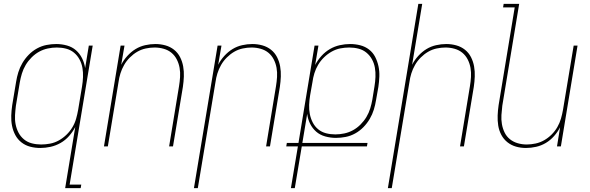

<svg xmlns="http://www.w3.org/2000/svg" viewBox="-20 -755 3040 990"><path d="M192 -10Q215 -10 238.5 -14.5Q262 -19 283.5 -31Q305 -43 323 -60.5Q341 -78 353.5 -99Q366 -120 372.5 -143Q379 -166 383 -189L403 -309Q407 -333 408 -357.5Q409 -382 405 -405Q401 -428 390 -448.5Q379 -469 361.5 -483.5Q344 -498 321 -504Q298 -510 273 -510Q250 -510 226.5 -505Q203 -500 182 -488.5Q161 -477 143 -459Q125 -441 112.5 -420Q100 -399 93 -376Q86 -353 82 -330L62 -210Q59 -186 57.5 -161.5Q56 -137 60.5 -114Q65 -91 75.5 -71Q86 -51 103.5 -36.5Q121 -22 144 -16Q167 -10 192 -10ZM316 215 368 -100Q355 -75 336 -53.5Q317 -32 292.5 -18Q268 -4 241 2Q214 8 188 8Q161 8 136 1.5Q111 -5 91 -20.5Q71 -36 59 -58.5Q47 -81 42 -106.5Q37 -132 38 -159Q39 -186 43 -213L63 -333Q67 -358 74.5 -382.5Q82 -407 95.5 -430Q109 -453 128 -472.5Q147 -492 170.5 -505Q194 -518 219.5 -523Q245 -528 270 -528Q298 -528 325 -520.5Q352 -513 371.5 -496Q391 -479 403 -455Q415 -431 419 -404L438 -520H458L339 197H399L396 215Z M516 0 602 -520H622L605 -421Q617 -445 636.5 -466.5Q656 -488 679 -502Q702 -516 728.5 -522Q755 -528 781 -528Q808 -528 833 -521Q858 -514 877.5 -498.5Q897 -483 908.5 -460.5Q920 -438 924.5 -412.5Q929 -387 928 -360.5Q927 -334 923 -307L872 0H852L903 -310Q907 -334 908.5 -358Q910 -382 906 -405Q902 -428 891.5 -448.5Q881 -469 864 -483Q847 -497 824 -503.5Q801 -510 777 -510Q755 -510 731.5 -505Q708 -500 687.5 -488Q667 -476 649.5 -458.5Q632 -441 620 -420Q608 -399 601 -376.5Q594 -354 591 -331L536 0Z M980 215 1102 -520H1122L1105 -421Q1117 -445 1136.5 -466.5Q1156 -488 1179 -502Q1202 -516 1228.5 -522Q1255 -528 1281 -528Q1308 -528 1333 -521Q1358 -514 1377.5 -498.5Q1397 -483 1408.5 -460.5Q1420 -438 1424.5 -412.5Q1429 -387 1428 -360.5Q1427 -334 1423 -307L1372 0H1352L1403 -310Q1407 -334 1408.5 -358Q1410 -382 1406 -405Q1402 -428 1391.5 -448.5Q1381 -469 1364 -483Q1347 -497 1324 -503.5Q1301 -510 1277 -510Q1255 -510 1231.5 -505Q1208 -500 1187.5 -488Q1167 -476 1149.5 -458.5Q1132 -441 1120 -420Q1108 -399 1101 -376.5Q1094 -354 1091 -331L1000 215Z M1480 215 1516 0H1456L1459 -18H1519L1602 -520H1622L1605 -420Q1618 -445 1637.5 -466.5Q1657 -488 1681 -502Q1705 -516 1732 -522Q1759 -528 1785 -528Q1812 -528 1837.5 -521.5Q1863 -515 1883 -499.5Q1903 -484 1914.5 -461.5Q1926 -439 1931.5 -413.5Q1937 -388 1936 -361Q1935 -334 1931 -307L1919 -239Q1915 -214 1907.5 -189.5Q1900 -165 1886.5 -142Q1873 -119 1854 -99.5Q1835 -80 1811.5 -67Q1788 -54 1762.5 -49Q1737 -44 1712 -44Q1684 -44 1657 -51.5Q1630 -59 1610.5 -76Q1591 -93 1579 -117Q1567 -141 1564 -168L1539 -18H1875L1872 0H1536L1500 215ZM1709 -62Q1732 -62 1755.5 -67Q1779 -72 1800 -83.5Q1821 -95 1839 -113Q1857 -131 1869.5 -152Q1882 -173 1889 -196Q1896 -219 1900 -242L1911 -310Q1915 -334 1916 -358.5Q1917 -383 1913 -406Q1909 -429 1898 -449Q1887 -469 1869.5 -483.5Q1852 -498 1829 -504Q1806 -510 1781 -510Q1758 -510 1735 -505.5Q1712 -501 1690.5 -489Q1669 -477 1651 -459.5Q1633 -442 1620.5 -421Q1608 -400 1601 -377Q1594 -354 1591 -331L1579 -263Q1575 -239 1574 -214.5Q1573 -190 1577.5 -167Q1582 -144 1592.5 -123.5Q1603 -103 1620.5 -88.5Q1638 -74 1661 -68Q1684 -62 1709 -62Z M1980 215 2137 -735H2157L2105 -421Q2117 -445 2136.5 -466.5Q2156 -488 2179 -502Q2202 -516 2228.5 -522Q2255 -528 2281 -528Q2308 -528 2333 -521Q2358 -514 2377.5 -498.5Q2397 -483 2408.5 -460.5Q2420 -438 2424.5 -412.5Q2429 -387 2428 -360.5Q2427 -334 2423 -307L2372 0H2352L2403 -310Q2407 -334 2408.5 -358Q2410 -382 2406 -405Q2402 -428 2391.5 -448.5Q2381 -469 2364 -483Q2347 -497 2324 -503.5Q2301 -510 2277 -510Q2255 -510 2231.5 -505Q2208 -500 2187.5 -488Q2167 -476 2149.5 -458.5Q2132 -441 2120 -420Q2108 -399 2101 -376.5Q2094 -354 2091 -331L2000 215Z M2692 8Q2665 8 2640.5 1Q2616 -6 2596.5 -21.5Q2577 -37 2565 -59.5Q2553 -82 2549 -107.5Q2545 -133 2546 -159.5Q2547 -186 2551 -213L2634 -717H2574L2577 -735H2657L2570 -210Q2567 -186 2565.5 -162Q2564 -138 2568 -115Q2572 -92 2582 -71.5Q2592 -51 2609.5 -37Q2627 -23 2649.5 -16.5Q2672 -10 2696 -10Q2718 -10 2741.5 -15Q2765 -20 2786 -32Q2807 -44 2824.5 -61.5Q2842 -79 2854 -100Q2866 -121 2872.5 -143.5Q2879 -166 2883 -189L2938 -520H2958L2872 0H2852L2868 -99Q2856 -75 2837 -53.5Q2818 -32 2794.5 -18Q2771 -4 2744.5 2Q2718 8 2692 8Z"/></svg>

Font: Iosevka Thin Oblique
Style: Regular
Weight: 100
Italic angle: -9°
Monospace: yes
Designer: Belleve Invis
Foundry: Belleve Invis
Version: Version 32.5.0; ttfautohint (v1.8.4)